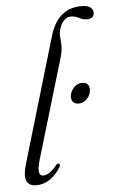

<svg xmlns="http://www.w3.org/2000/svg" viewBox="-53 -758 474 803"><g transform="rotate(-5 184.0 -357.0)"><path d="M319.5 -722Q345 -722 356.8 -713Q368.5 -704 368.5 -692Q368.5 -665 339.5 -665Q322 -665 305.8 -673.8Q289.5 -682.5 271 -682.5Q254 -682.5 240.5 -666.8Q227 -651 222.5 -631Q218.5 -615 220.2 -598.8Q222 -582.5 222.2 -563.2Q222.5 -544 215.5 -519L91 -101Q78.5 -59 82.2 -44.5Q86 -30 99.5 -30Q110.5 -30 124 -37.8Q137.5 -45.5 156 -68.5Q162.5 -76.5 167.5 -74Q176.5 -71 168.5 -57Q125.5 8 67 8Q36 8 26.5 -14Q17 -36 31 -84L186.5 -609Q220 -722 319.5 -722ZM273 -317Q255 -317 247.5 -329.2Q240 -341.5 244.5 -359.5Q249.5 -377.5 263.5 -389.8Q277.5 -402 295 -402Q313 -402 320.5 -389.8Q328 -377.5 323 -359.5Q318.5 -341.5 304.5 -329.2Q290.5 -317 273 -317Z"/></g></svg>

Font: Fraunces 144pt S050 Light
Style: Italic
Weight: 300
Italic angle: -16°
Version: Version 1.000; ttfautohint (v1.8.3)